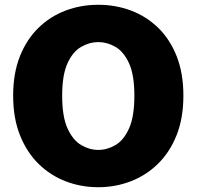

<svg xmlns="http://www.w3.org/2000/svg" viewBox="-20 -770 822 803"><path d="M391 13Q319.5 13 255.2 -11.5Q191 -36 141.5 -84.5Q92 -133 63.5 -204.5Q35 -276 35 -369.5Q35 -463.5 63.2 -534.5Q91.5 -605.5 140.8 -653.5Q190 -701.5 254.2 -725.8Q318.5 -750 391 -750Q463.5 -750 528 -725.8Q592.5 -701.5 641.8 -653.5Q691 -605.5 719 -534.5Q747 -463.5 747 -369.5Q747 -276 718.5 -204.5Q690 -133 640.2 -84.5Q590.5 -36 526.2 -11.5Q462 13 391 13ZM391 -143Q428 -143 462.8 -163.2Q497.5 -183.5 519.8 -233Q542 -282.5 542 -369.5Q542 -457 519.5 -505.8Q497 -554.5 462.5 -574.2Q428 -594 391 -594Q354.5 -594 319.8 -574.2Q285 -554.5 262.5 -505.8Q240 -457 240 -369.5Q240 -282 262.5 -232.8Q285 -183.5 319.8 -163.2Q354.5 -143 391 -143Z"/></svg>

Font: Epilogue Black
Style: Regular
Weight: 900
Designer: Tyler Finck
Foundry: Etcetera Type Co
Version: Version 2.111; ttfautohint (v1.8.3)